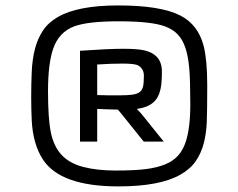

<svg xmlns="http://www.w3.org/2000/svg" viewBox="-20 -767 873 703"><path d="M96.2 -326.2Q94.2 -366.2 94.2 -412.6Q94.2 -459 96.2 -503.9Q98.1 -548.8 107.7 -586.7Q117.2 -624.5 136.7 -654.3Q156.2 -684.1 191.4 -704.6Q265.1 -747.1 412.6 -747.1Q568.4 -747.1 640.6 -710Q706.5 -675.8 726.1 -597.2Q738.8 -545.9 738.8 -453.9Q738.8 -361.8 737.1 -320.1Q735.4 -278.3 726.1 -242.4Q716.8 -206.5 697 -177.5Q677.2 -148.4 641.1 -127.9Q565.9 -84.5 413.6 -84.5Q200.7 -84.5 136.7 -183.6Q100.6 -239.7 96.2 -326.2ZM660.2 -248Q676.8 -298.8 676.8 -384.8Q676.8 -470.7 673.1 -514.9Q669.4 -559.1 659.4 -590.1Q649.4 -621.1 631.3 -640.4Q613.3 -659.7 584 -670.4Q534.2 -689 414.6 -689Q301.3 -689 251.5 -670.4Q195.8 -649.4 174.8 -588.9Q155.8 -533.7 155.8 -432.9Q155.8 -332 166.3 -281.5Q176.8 -231 205.1 -200.2Q233.4 -169.4 283.9 -156Q334.5 -142.6 403.3 -142.6Q472.2 -142.6 514.2 -147.9Q556.2 -153.3 585.4 -165.5Q614.7 -177.7 632.6 -198Q650.4 -218.3 660.2 -248ZM272.9 -581.1Q377 -588.4 430.9 -588.4Q484.9 -588.4 509.5 -582.3Q534.2 -576.2 547.9 -564.5Q572.8 -544.4 572.8 -505.6Q572.8 -466.8 568.4 -444.1Q564 -421.4 553.7 -405.8Q532.7 -375 481 -368.2Q489.3 -359.9 497.1 -351.1L579.6 -248.5H506.3L424.3 -350.6Q417 -359.9 411.1 -365.7Q393.1 -366.2 372.1 -366.7Q351.1 -367.2 335.9 -368.2V-248.5H272.9ZM485.8 -527.3Q473.6 -534.2 429.2 -534.2Q384.8 -534.2 335.9 -530.8V-418.9Q357.4 -418 375 -418Q395.5 -418 420.4 -418Q445.3 -418 463.1 -420.2Q481 -422.4 490.7 -429.4Q500.5 -436.5 503.7 -450Q506.8 -463.4 506.8 -489.5Q506.8 -515.6 485.8 -527.3Z"/></svg>

Font: Armata
Style: Regular
Weight: 400
Designer: Viktoriya Grabowska
Foundry: Viktoriya Grabowska
Version: Version 1.002